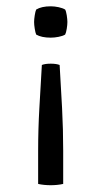

<svg xmlns="http://www.w3.org/2000/svg" viewBox="-20 -566 314 594"><path d="M109.5 -365Q105.5 -298 101.8 -232Q98 -166 98 -99.5V3Q106.5 5 116.8 6Q127 7 137 7Q146.5 7 156.8 6Q167 5 175.5 3V-99.5Q175.5 -166 172 -232.2Q168.5 -298.5 164.5 -365Q154 -369 137 -369Q119.5 -369 109.5 -365ZM137 -449.5Q148.5 -449.5 161.2 -452Q174 -454.5 181.5 -459Q184.5 -464.5 186.5 -477Q188.5 -489.5 188.5 -498Q188.5 -506 186.5 -518.8Q184.5 -531.5 181.5 -536.5Q174 -541 161.2 -543.8Q148.5 -546.5 137 -546.5Q108.5 -546.5 92 -536.5Q89.5 -531.5 87.5 -518.8Q85.5 -506 85.5 -498Q85.5 -489.5 87.5 -477Q89.5 -464.5 92 -459Q108.5 -449.5 137 -449.5Z"/></svg>

Font: Signika Negative SC Light
Style: Regular
Weight: 300
Designer: Anna Giedryś
Foundry: Anna Giedryś
Version: Version 2.000; ttfautohint (v1.8.3) -l 8 -r 50 -G 200 -x 9 -